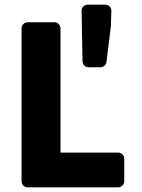

<svg xmlns="http://www.w3.org/2000/svg" viewBox="-20 -774 604 819"><path d="M72 0C72 11 82 25 97 25H485C496 25 510 15 510 0V-98C510 -109 500 -123 485 -123H238V-654C238 -665 228 -679 213 -679H97C86 -679 72 -669 72 -654ZM409 -487C420 -487 432 -496 434 -509L453 -663V-665L455 -728C455 -743 443 -754 430 -754H353C339 -754 328 -742 328 -729L332 -512C332 -500 343 -487 357 -487Z"/></svg>

Font: Falling Sky
Style: Blk
Weight: 900
Designer: Paul D. Hunt
Foundry: Adobe Systems Incorporated
Version: Version 1.02